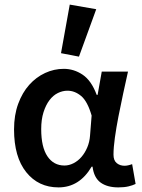

<svg xmlns="http://www.w3.org/2000/svg" viewBox="-20 -802 618 834"><path d="M234 12Q147 12 94 -54Q41 -120 41 -240Q41 -302 59 -351Q77 -400 107 -433.5Q137 -467 176 -485Q215 -503 257 -503Q301 -503 339 -477.5Q377 -452 400 -390H404L422 -491H536Q526 -446 515 -395.5Q504 -345 494.5 -296Q485 -247 479 -204Q473 -161 473 -130Q473 -105 487 -93.5Q501 -82 521 -82Q535 -82 554 -89L569 -3Q557 3 538.5 7.5Q520 12 494 12Q446 12 417 -9Q388 -30 382 -78H378Q325 12 234 12ZM260 -83Q280 -83 299.5 -93Q319 -103 334 -120.5Q349 -138 359 -161.5Q369 -185 371 -212L378 -300Q360 -362 332.5 -385Q305 -408 273 -408Q252 -408 231.5 -398Q211 -388 195 -367Q179 -346 169 -314.5Q159 -283 159 -241Q159 -163 186 -123Q213 -83 260 -83ZM245 -571 283 -782 398 -762 323 -556Z"/></svg>

Font: Processing Sans Pro Semibold
Style: Regular
Weight: 600
Designer: Paul D. Hunt
Foundry: Adobe Systems Incorporated
Version: Version 2.020;PS 2.000;hotconv 1.0.86;makeotf.lib2.5.63406